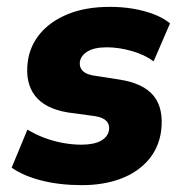

<svg xmlns="http://www.w3.org/2000/svg" viewBox="-20 -529 537 560"><path d="M219 11Q154 11 101 -2.5Q48 -16 14 -40L60 -151Q83 -137 109.5 -127Q136 -117 164 -112Q192 -107 217 -107Q254 -107 274.5 -118.5Q295 -130 298 -150Q300 -166 290.5 -176Q281 -186 259 -190L178 -201Q111 -212 82 -250Q53 -288 61 -349Q67 -395 97 -431Q127 -467 178.5 -488Q230 -509 301 -509Q336 -509 368.5 -503.5Q401 -498 428.5 -487.5Q456 -477 476 -461L428 -350Q403 -369 365 -380Q327 -391 292 -391Q255 -391 235.5 -379Q216 -367 213 -349Q211 -334 220 -323.5Q229 -313 251 -309L328 -297Q399 -286 428.5 -249Q458 -212 450 -147Q443 -97 412 -61.5Q381 -26 331.5 -7.5Q282 11 219 11Z"/></svg>

Font: Nunito Sans 10pt SemiCondensed Black
Style: Italic
Weight: 900
Width: 4
Italic angle: -9°
Designer: Vernon Adams
Foundry: Vernon Adams
Version: Version 3.101;gftools[0.9.27]